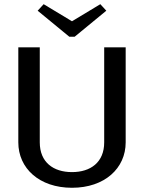

<svg xmlns="http://www.w3.org/2000/svg" viewBox="-20 -874 682 909"><path d="M483.3 -823.3 455 -854.2 320.8 -773.3 186.7 -854.2 158.3 -823.3 308.3 -700H333.3ZM66.7 -200C66.7 -77.5 165.8 15 320.8 15C475.8 15 575 -77.5 575 -200V-650H473.3V-200C473.3 -105.8 409.2 -59.2 320.8 -59.2C232.5 -59.2 168.3 -105.8 168.3 -200V-650H66.7Z"/></svg>

Font: Boon Medium
Style: Regular
Weight: 500
Designer: Sungsit Sawaiwan
Foundry: FontUni
Version: Version 2.0